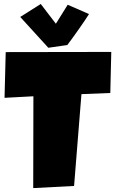

<svg xmlns="http://www.w3.org/2000/svg" viewBox="-20 -960 583 968"><path d="M541 -698.2 536.1 -491.2 390.6 -485.4 353.5 -22.5 147.5 -11.7 148.4 -474.6 2.9 -466.8 8.8 -697.3ZM428.7 -889.2Q419.4 -874 406.2 -854.7Q393.1 -835.4 378.4 -814.5Q363.8 -793.5 348.4 -772.2Q333 -751 319.3 -732.9L223.6 -719.2L82 -874.5L185.5 -939.9L261.7 -840.3L321.3 -936Z"/></svg>

Font: Luckiest Guy RUS-BEL-UKR
Style: Regular
Weight: 400
Designer: Astigmatic (AOETI)
Foundry: Astigmatic (AOETI)
Version: Version 1.00 March 11, 2019, initial release